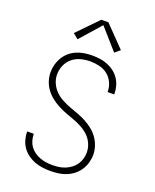

<svg xmlns="http://www.w3.org/2000/svg" viewBox="-174 -1066 949 1173"><g transform="rotate(20 300.0 -479.5)"><path d="M299 8Q273 8 247 4.5Q221 1 197 -8Q173 -17 151.5 -32.5Q130 -48 115 -69Q100 -90 92.5 -115.5Q85 -141 85 -166Q85 -168 85 -169Q85 -170 85 -171H128Q128 -170 128 -169Q128 -168 128 -167Q128 -147 134 -127Q140 -107 152 -90.5Q164 -74 181.5 -62Q199 -50 218 -43Q237 -36 257.5 -33Q278 -30 299 -30Q320 -30 341 -33Q362 -36 381.5 -44Q401 -52 418 -64.5Q435 -77 447 -94.5Q459 -112 465 -132.5Q471 -153 471 -174Q471 -203 459 -230.5Q447 -258 426 -278Q405 -298 379.5 -312Q354 -326 326.5 -336Q299 -346 272 -356Q245 -366 219.5 -379.5Q194 -393 171 -411Q148 -429 130.5 -452.5Q113 -476 104 -504Q95 -532 95 -561Q95 -587 102 -612Q109 -637 122.5 -659Q136 -681 156 -698Q176 -715 200 -725Q224 -735 249.5 -739Q275 -743 301 -743Q326 -743 351.5 -739.5Q377 -736 400.5 -726.5Q424 -717 444.5 -701.5Q465 -686 479 -665Q493 -644 500 -619.5Q507 -595 507 -569Q507 -568 507 -567Q507 -566 507 -565H464Q464 -566 464 -566.5Q464 -567 464 -568Q464 -598 451 -626Q438 -654 414.5 -672.5Q391 -691 361 -698Q331 -705 301 -705Q270 -705 240 -697Q210 -689 186 -669.5Q162 -650 149.5 -621Q137 -592 137 -561Q137 -532 149 -505Q161 -478 181.5 -457.5Q202 -437 228 -423Q254 -409 281 -399Q308 -389 335.5 -379Q363 -369 388.5 -355.5Q414 -342 437 -324Q460 -306 477 -282.5Q494 -259 503.5 -231Q513 -203 513 -174Q513 -148 505.5 -122Q498 -96 483.5 -74Q469 -52 448 -35.5Q427 -19 402.5 -9Q378 1 351.5 4.5Q325 8 299 8ZM181 -805 147 -833 277 -967H323L453 -833L419 -805L300 -940Z"/></g></svg>

Font: Iosevka SS04 XLt Ex
Style: Regular
Weight: 200
Width: 7
Monospace: yes
Designer: Belleve Invis
Foundry: Belleve Invis
Version: Version 19.0.0; ttfautohint (v1.8.4)